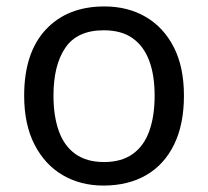

<svg xmlns="http://www.w3.org/2000/svg" viewBox="-20 -566 645 596"><path d="M551 -269Q551 -180 520.5 -117.5Q490 -55 434 -22.5Q378 10 301 10Q230 10 174.5 -22.5Q119 -55 87 -117.5Q55 -180 55 -269Q55 -402 122 -474Q189 -546 304 -546Q377 -546 432.5 -513.5Q488 -481 519.5 -419.5Q551 -358 551 -269ZM146 -269Q146 -206 162.5 -159.5Q179 -113 214 -88Q249 -63 303 -63Q357 -63 392 -88Q427 -113 443.5 -159.5Q460 -206 460 -269Q460 -333 443 -378Q426 -423 391.5 -447.5Q357 -472 302 -472Q220 -472 183 -418Q146 -364 146 -269Z"/></svg>

Font: tamil15
Style: Book
Weight: 400
Designer: Jelle Bosma - Monotype Design Team
Foundry: Monotype Imaging Inc.
Version: Version 2.003